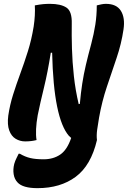

<svg xmlns="http://www.w3.org/2000/svg" viewBox="-20 -728 665 998"><path d="M170 0Q143 7 111 7Q84 7 61.5 -6.5Q39 -20 28 -50Q17 -80 23 -127Q31 -182 48 -236Q65 -290 85.5 -345.5Q106 -401 125 -461.5Q144 -522 155 -590Q164 -650 161 -700Q188 -705 204.5 -706.5Q221 -708 240 -708Q296 -708 325.5 -688.5Q355 -669 353 -604Q352 -545 354 -475.5Q356 -406 364 -332.5Q372 -259 389 -187L395 -188Q400 -245 407.5 -293.5Q415 -342 426.5 -391Q438 -440 454 -499Q468 -552 475.5 -600Q483 -648 483 -700Q494 -703 507 -705.5Q520 -708 530 -708Q586 -708 608.5 -671.5Q631 -635 622 -575Q611 -500 586 -426.5Q561 -353 535.5 -277Q510 -201 495 -117Q489 -83 485 -53.5Q481 -24 484 0Q453 132 373.5 191Q294 250 175 250Q98 250 71 220Q55 203 51 177.5Q47 152 54 124Q59 107 66 93.5Q73 80 77 71H83Q110 87 137.5 93.5Q165 100 207 100Q257 100 293 75.5Q329 51 350 -11Q344 -16 338 -22Q299 -67 277 -174Q255 -281 251 -454H244Q228 -352 208.5 -272.5Q189 -193 176 -129Q169 -90 167.5 -57Q166 -24 170 0Z"/></svg>

Font: Recursive Mn Csl St XBd
Style: Italic
Weight: 800
Italic angle: -15°
Monospace: yes
Version: Version 1.079;hotconv 1.0.112;makeotfexe 2.5.65598; ttfautoh